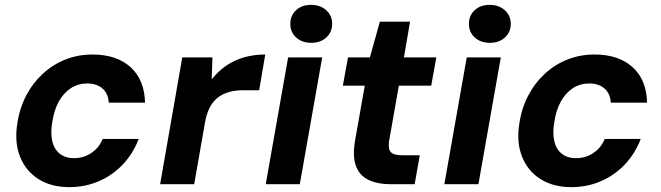

<svg xmlns="http://www.w3.org/2000/svg" viewBox="-20 -757 2718 789"><path d="M265 12Q190 12 137.5 -21.5Q85 -55 62 -114Q39 -173 51 -248Q60 -311 87 -363Q114 -415 155.5 -453.5Q197 -492 249 -512.5Q301 -533 360 -533Q459 -533 516.5 -481Q574 -429 576 -335H427Q425 -372 401.5 -393Q378 -414 338 -414Q301 -414 271 -394.5Q241 -375 221.5 -339.5Q202 -304 195 -256Q189 -222 192 -194Q195 -166 206.5 -147Q218 -128 237.5 -117.5Q257 -107 284 -107Q311 -107 333.5 -116.5Q356 -126 374 -143.5Q392 -161 402 -186H550Q527 -126 485 -81.5Q443 -37 386.5 -12.5Q330 12 265 12Z M638 0 729 -521H853L850 -431Q876 -464 909.5 -487Q943 -510 983.5 -521.5Q1024 -533 1070 -533L1045 -386H975Q948 -386 923.5 -379.5Q899 -373 878.5 -358.5Q858 -344 844 -319Q830 -294 823 -257L778 0Z M1072 0 1164 -521H1304L1212 0ZM1259 -581Q1221 -581 1197 -603Q1173 -625 1173 -659Q1173 -693 1196.5 -715Q1220 -737 1258 -737Q1296 -737 1320.5 -715Q1345 -693 1345 -659Q1345 -625 1321 -603Q1297 -581 1259 -581Z M1587 0Q1532 0 1495 -17.5Q1458 -35 1443 -74Q1428 -113 1439 -179L1479 -405H1389L1410 -521H1500L1541 -668H1665L1640 -521H1773L1752 -405H1619L1579 -178Q1574 -145 1586 -132Q1598 -119 1633 -119H1705L1684 0Z M1806 0 1898 -521H2038L1946 0ZM1993 -581Q1955 -581 1931 -603Q1907 -625 1907 -659Q1907 -693 1930.5 -715Q1954 -737 1992 -737Q2030 -737 2054.5 -715Q2079 -693 2079 -659Q2079 -625 2055 -603Q2031 -581 1993 -581Z M2328 12Q2253 12 2200.5 -21.5Q2148 -55 2125 -114Q2102 -173 2114 -248Q2123 -311 2150 -363Q2177 -415 2218.5 -453.5Q2260 -492 2312 -512.5Q2364 -533 2423 -533Q2522 -533 2579.5 -481Q2637 -429 2639 -335H2490Q2488 -372 2464.5 -393Q2441 -414 2401 -414Q2364 -414 2334 -394.5Q2304 -375 2284.5 -339.5Q2265 -304 2258 -256Q2252 -222 2255 -194Q2258 -166 2269.5 -147Q2281 -128 2300.5 -117.5Q2320 -107 2347 -107Q2374 -107 2396.5 -116.5Q2419 -126 2437 -143.5Q2455 -161 2465 -186H2613Q2590 -126 2548 -81.5Q2506 -37 2449.5 -12.5Q2393 12 2328 12Z"/></svg>

Font: DM Sans 10pt ExtraBold
Style: Italic
Weight: 800
Italic angle: -10°
Version: Version 4.004;gftools[0.9.30]